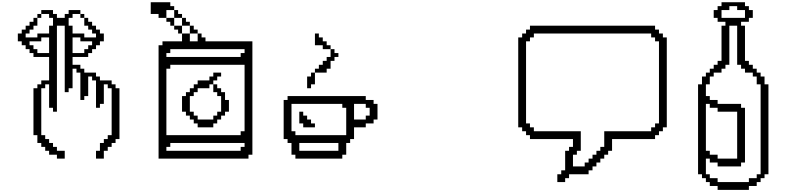

<svg xmlns="http://www.w3.org/2000/svg" viewBox="-20 -1449 7183 1754"><path d="M892.9 -142.9V-71.4H857.1V0H928.6V-71.4H964.3V-107.1H1000V-142.9H1035.7V-178.6H1071.4V-642.9H1035.7V-678.6H1000V-714.3H892.9V-750H857.1V-785.7H750V-821.4H714.3V-857.1H642.9V-928.6H785.7V-964.3H821.4V-1000H857.1V-1035.7H892.9V-1071.4H928.6V-1142.9H892.9V-1178.6H857.1V-1214.3H821.4V-1250H785.7V-1285.7H750V-1214.3H785.7V-1178.6H821.4V-1142.9H857.1V-1107.1H750V-1142.9H642.9V-1214.3H607.1V-1285.7H642.9V-1321.4H714.3V-1357.1H607.1V-1321.4H571.4V-1285.7H500V-1321.4H464.3V-1357.1H357.1V-1321.4H428.6V-1285.7H464.3V-1214.3H428.6V-1142.9H321.4V-1107.1H214.3V-1142.9H250V-1178.6H285.7V-1214.3H321.4V-1285.7H285.7V-1250H250V-1214.3H214.3V-1178.6H178.6V-1142.9H142.9V-1071.4H178.6V-1035.7H214.3V-1000H250V-964.3H285.7V-928.6H428.6V-714.3H357.1V-678.6H321.4V-642.9H285.7V-214.3H321.4V-142.9H357.1V-107.1H392.9V-71.4H428.6V-35.7H500V0H571.4V-71.4H500V-107.1H464.3V-142.9H428.6V-178.6H392.9V-214.3H357.1V-642.9H392.9V-678.6H428.6V-464.3H464.3V-428.6H500V-1214.3H571.4V-607.1H607.1V-642.9H642.9V-821.4H678.6V-785.7H714.3V-535.7H750V-571.4H785.7V-750H821.4V-714.3H857.1V-464.3H892.9V-500H928.6V-678.6H964.3V-642.9H1000V-214.3H964.3V-178.6H928.6V-142.9ZM428.6 -964.3H321.4V-1000H285.7V-1035.7H250V-1071.4H357.1V-1107.1H428.6ZM321.4 -1321.4V-1285.7H357.1V-1321.4ZM714.3 -1321.4V-1285.7H750V-1321.4ZM714.3 -1107.1V-1071.4H821.4V-1035.7H785.7V-1000H750V-964.3H642.9V-1107.1Z M1428.6 -1035.7V0H2250V-35.7H2285.7V-1071.4H1857.1V-1107.1H1821.4V-1142.9H1785.7V-1071.4H1714.3V-1142.9H1642.9V-1071.4H1464.3V-1035.7ZM2178.6 -71.4H1500V-107.1H1535.7V-142.9H2214.3V-107.1H2178.6ZM2214.3 -250H2178.6V-214.3H1500V-821.4H1535.7V-857.1H2214.3ZM2214.3 -964.3H2178.6V-928.6H1500V-964.3H1535.7V-1000H2214.3ZM1642.9 -571.4V-428.6H1678.6V-392.9H1714.3V-357.1H1750V-321.4H1785.7V-285.7H1928.6V-321.4H1964.3V-357.1H2000V-392.9H2035.7V-428.6H2071.4V-535.7H2035.7V-607.1H2000V-642.9H1964.3V-678.6H1928.6V-607.1H1964.3V-571.4H2000V-428.6H1964.3V-392.9H1928.6V-357.1H1785.7V-392.9H1750V-428.6H1714.3V-571.4H1750V-607.1H1785.7V-642.9H1892.9V-678.6H1928.6V-714.3H1964.3V-750H2000V-785.7H1928.6V-750H1892.9V-714.3H1785.7V-678.6H1750V-642.9H1714.3V-607.1H1678.6V-571.4ZM1642.9 -1142.9V-1214.3H1571.4V-1178.6H1607.1V-1142.9ZM1571.4 -1214.3V-1285.7H1500V-1250H1535.7V-1214.3ZM1500 -1285.7V-1357.1H1571.4V-1392.9H1535.7V-1428.6H1357.1V-1321.4H1428.6V-1285.7ZM1571.4 -1357.1V-1285.7H1642.9V-1321.4H1607.1V-1357.1ZM1642.9 -1285.7V-1214.3H1714.3V-1250H1678.6V-1285.7ZM1714.3 -1214.3V-1142.9H1785.7V-1178.6H1750V-1214.3Z M2678.6 -35.7V0H3107.1V-35.7H3142.9V-142.9H3178.6V-178.6H3214.3V-285.7H3321.4V-321.4H3392.9V-357.1H3428.6V-500H3392.9V-535.7H3321.4V-571.4H2607.1V-535.7H2571.4V-178.6H2607.1V-142.9H2642.9V-35.7ZM3071.4 -71.4H2714.3V-142.9H3071.4ZM2678.6 -214.3V-250H2642.9V-500H3107.1V-464.3H3142.9V-214.3ZM2714.3 -428.6V-321.4H2750V-285.7H2857.1V-321.4H2821.4V-357.1H2785.7V-392.9H2750V-428.6ZM3214.3 -357.1V-500H3321.4V-464.3H3357.1V-392.9H3321.4V-357.1ZM2785.7 -750V-642.9H2821.4V-678.6H2857.1V-785.7H2821.4V-750ZM2857.1 -821.4V-785.7H2964.3V-821.4H3000V-892.9H3035.7V-928.6H3071.4V-964.3H3035.7V-1000H3000V-928.6H2964.3V-892.9H2928.6V-857.1H2892.9V-821.4ZM3000 -1000V-1035.7H2964.3V-1071.4H2928.6V-1107.1H2892.9V-1142.9H2857.1V-1035.7H2928.6V-1000Z M5071.4 142.9V214.3H5142.9V178.6H5178.6V142.9H5357.1V107.1H5392.9V71.4H5428.6V35.7H5464.3V0H5500V-35.7H5535.7V-71.4H5571.4V-178.6H5964.3V-214.3H6000V-250H6035.7V-285.7H6071.4V-1107.1H6035.7V-1142.9H6000V-1178.6H5964.3V-1214.3H4821.4V-1178.6H4785.7V-1142.9H4750V-1107.1H4714.3V-285.7H4750V-250H4785.7V-214.3H4821.4V-178.6H5214.3V-107.1H5178.6V-71.4H5142.9V107.1H5107.1V142.9ZM5214.3 71.4V-35.7H5250V-71.4H5285.7V-250H4857.1V-285.7H4821.4V-321.4H4785.7V-1071.4H4821.4V-1107.1H4857.1V-1142.9H5928.6V-1107.1H5964.3V-1071.4H6000V-321.4H5964.3V-285.7H5928.6V-250H5500V-107.1H5464.3V-71.4H5428.6V-35.7H5392.9V0H5357.1V35.7H5321.4V71.4Z M6571.4 -1428.6V-1392.9H6535.7V-1357.1H6500V-1285.7H6535.7V-1250H6607.1V-1214.3H6571.4V-892.9H6535.7V-857.1H6500V-821.4H6464.3V-785.7H6428.6V-750H6392.9V-678.6H6357.1V142.9H6392.9V178.6H6428.6V214.3H6464.3V250H6535.7V285.7H6821.4V250H6892.9V214.3H6928.6V178.6H6964.3V142.9H7000V-678.6H6964.3V-750H6928.6V-785.7H6892.9V-821.4H6857.1V-857.1H6821.4V-892.9H6785.7V-1214.3H6750V-1250H6821.4V-1285.7H6857.1V-1357.1H6821.4V-1392.9H6785.7V-1428.6ZM6714.3 -1392.9V-1357.1H6785.7V-1285.7H6571.4V-1357.1H6642.9V-1392.9ZM6714.3 -1214.3V-857.1H6750V-821.4H6785.7V-785.7H6857.1V-750H6892.9V-678.6H6928.6V142.9H6892.9V178.6H6821.4V214.3H6535.7V178.6H6464.3V142.9H6428.6V0H6464.3V35.7H6535.7V71.4H6750V35.7H6785.7V-464.3H6750V-500H6535.7V-535.7H6464.3V-571.4H6428.6V-678.6H6464.3V-750H6500V-785.7H6571.4V-821.4H6607.1V-857.1H6642.9V-1214.3ZM6714.3 -428.6V0H6535.7V-35.7H6464.3V-71.4H6428.6V-500H6464.3V-464.3H6535.7V-428.6Z"/></svg>

Font: Gossip Icons High Pixel
Style: Regular
Weight: 500
Designer: Deborah Khodanovich
Version: Version 1.001;Glyphs 3.3.1 (3343)